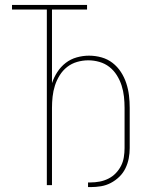

<svg xmlns="http://www.w3.org/2000/svg" viewBox="-20 -755 640 783"><path d="M339 8V-11H349Q368 -11 386.5 -14.5Q405 -18 422 -26.5Q439 -35 452 -48.5Q465 -62 473.5 -78.5Q482 -95 485 -114Q488 -133 488 -151V-315Q488 -338 485.5 -361Q483 -384 476 -406Q469 -428 456.5 -448Q444 -468 426 -482Q408 -496 385.5 -502.5Q363 -509 340 -509Q317 -509 294.5 -502.5Q272 -496 254 -482Q236 -468 223.5 -448Q211 -428 204 -406Q197 -384 194.5 -361Q192 -338 192 -315V0H171V-716H29V-735H335V-716H192V-416Q200 -440 214 -461.5Q228 -483 248 -498.5Q268 -514 293 -521Q318 -528 343 -528Q369 -528 394 -521Q419 -514 439 -498.5Q459 -483 473 -461.5Q487 -440 495 -415.5Q503 -391 506 -366Q509 -341 509 -315V-151Q509 -130 505 -109Q501 -88 491.5 -68.5Q482 -49 466.5 -34Q451 -19 432 -9Q413 1 392 4.5Q371 8 349 8Z"/></svg>

Font: Iosevka Thin Extended
Style: Regular
Weight: 100
Width: 7
Monospace: yes
Designer: Belleve Invis
Foundry: Belleve Invis
Version: Version 32.5.0; ttfautohint (v1.8.4)